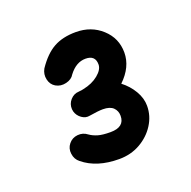

<svg xmlns="http://www.w3.org/2000/svg" viewBox="-73 -820 474 477"><g transform="rotate(-20 164.5 -581.5)"><path d="M98.1 -570.8Q97.2 -584.5 106.4 -595Q115.7 -605.5 128.9 -606L131.8 -606.4Q135.7 -606.4 141.6 -607.9Q166 -612.8 182.1 -626Q198.2 -639.2 198.2 -652.8Q198.2 -677.2 172.4 -677.2Q147.5 -677.2 128.4 -651.9Q122.1 -640.6 106.9 -637Q91.8 -633.3 79.1 -640.6Q67.4 -647.5 64.2 -661.9Q61 -676.3 68.4 -689.5Q89.8 -721.2 113.8 -734.4Q137.7 -747.6 172.4 -747.6Q212.9 -747.6 240.7 -722.2Q268.6 -696.8 268.6 -658.7Q268.6 -620.6 234.9 -588.4Q253.4 -574.2 264.9 -554.7Q276.4 -535.2 276.4 -515.1Q276.4 -488.3 261.7 -465.3Q247.1 -442.4 222.2 -428.2Q197.3 -414.1 166.5 -414.1Q107.4 -414.1 71.8 -443.4Q60.5 -452.1 58.6 -467Q56.6 -481.9 65.4 -492.7Q74.2 -503.9 88.9 -505.4Q103.5 -506.8 114.7 -498Q123.5 -491.7 135.7 -488Q147.9 -484.4 168.9 -484.4Q206.1 -484.4 206.1 -514.2Q206.1 -527.3 197.3 -535.9Q188.5 -544.4 169.9 -544.4Q157.7 -544.4 134.3 -540.5Q123 -538.1 112.8 -545.4Q102.5 -552.7 99.1 -564.5Q99.1 -564.5 99.1 -564.9Q98.6 -565.9 98.6 -567.4Q98.6 -567.9 98.6 -568.4Q98.1 -570.3 98.1 -569.8Q98.1 -570.3 98.1 -570.8Z"/></g></svg>

Font: Mikhak-FD ExtraBold
Style: Regular
Weight: 800
Designer: Amin Abedi
Version: Version 3.2